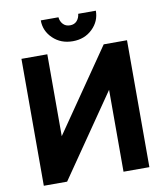

<svg xmlns="http://www.w3.org/2000/svg" viewBox="-95 -968 899 1046"><g transform="rotate(-10 354.5 -445.0)"><path d="M517.1 -702.1H646V0H502.9V-453.1L190.9 0H62V-702.1H205.1V-249ZM355 -748Q289.1 -748 245.6 -789.8Q202.1 -831.5 202.1 -890.1H299.8Q302.2 -866.7 316.7 -851.3Q331.1 -835.9 355 -835.9Q378.9 -835.9 392.8 -851.3Q406.7 -866.7 409.2 -890.1H506.8Q506.8 -831.5 463.6 -789.8Q420.4 -748 355 -748Z"/></g></svg>

Font: LT Superior
Style: Bold
Weight: 400
Designer: Daniel Lyons
Foundry: LyonsType
Version: Version 1.000